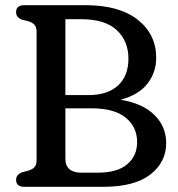

<svg xmlns="http://www.w3.org/2000/svg" viewBox="-20 -720 686 740"><path d="M620.5 -168.5Q620.5 -95 559.5 -47.5Q498.5 0 378 0H73.5Q42 0 42 -27Q42 -47 65.5 -56L89.5 -62.5Q105 -67 113 -76Q121 -85 121 -102V-598Q121 -615 113.2 -624Q105.5 -633 91 -637.5L65.5 -644Q42 -652.5 42 -673Q42 -700 73.5 -700H309.5Q440 -700 511 -643.8Q582 -587.5 582 -497.5Q582 -440.5 548.2 -397.5Q514.5 -354.5 445 -335.5Q529 -322 574.8 -277.2Q620.5 -232.5 620.5 -168.5ZM293 -646H232V-353.5H321Q394 -353.5 434.5 -390.2Q475 -427 475 -494Q475 -562 429.8 -604Q384.5 -646 293 -646ZM333 -302.5H232V-109Q232 -54.5 294 -54.5H356Q432.5 -54.5 470.5 -87Q508.5 -119.5 508.5 -172.5Q508.5 -230.5 464.5 -266.5Q420.5 -302.5 333 -302.5Z"/></svg>

Font: Fraunces 72pt SuperSoft
Style: Regular
Weight: 400
Version: Version 1.000;[b76b70a41]